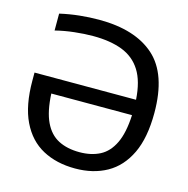

<svg xmlns="http://www.w3.org/2000/svg" viewBox="-110 -856 953 972"><g transform="rotate(15 366.5 -370.5)"><path d="M367.5 9.5Q270 9.5 197.2 -29.8Q124.5 -69 84.5 -151.8Q44.5 -234.5 44.5 -365V-406.5H576.5Q570.5 -502 535.2 -557.8Q500 -613.5 437 -637.8Q374 -662 284 -662Q238.5 -662 186.8 -656.2Q135 -650.5 87.5 -638.5V-727Q137.5 -738.5 189.2 -744Q241 -749.5 292 -749.5Q481.5 -749.5 582.5 -659.2Q683.5 -569 683.5 -366Q683.5 -235.5 644 -152.8Q604.5 -70 533.5 -30.2Q462.5 9.5 367.5 9.5ZM368 -76Q429.5 -76 474.8 -99.5Q520 -123 546.2 -177.8Q572.5 -232.5 577 -326H154Q158.5 -233.5 184.5 -178.8Q210.5 -124 256.8 -100Q303 -76 368 -76Z"/></g></svg>

Font: Encode Sans Md
Style: Regular
Weight: 500
Designer: Multiple Designers
Foundry: Impallari Type
Version: Version 3.002; ttfautohint (v1.8.3) -l 8 -r 50 -G 200 -x 14 